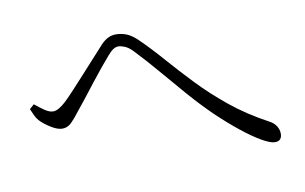

<svg xmlns="http://www.w3.org/2000/svg" viewBox="-58 -695 1116 703"><g transform="rotate(-10 500.0 -344.0)"><path d="M913 -99Q896 -99 864 -117.5Q832 -136 792 -168Q752 -200 709 -241Q666 -283 624.5 -330.5Q583 -378 542 -426.5Q501 -475 459 -519Q445 -533 431.5 -538.5Q418 -544 408 -544Q399 -544 389.5 -538Q380 -532 368 -518Q355 -503 335.5 -479.5Q316 -456 295.5 -429.5Q275 -403 255.5 -378Q236 -353 221 -335Q203 -311 188.5 -297Q174 -283 155 -283Q137 -283 113 -298Q89 -313 74 -329Q66 -338 60.5 -350Q55 -362 50 -374L67 -389Q85 -374 102 -362.5Q119 -351 133 -351Q143 -351 155 -358Q167 -365 180 -377Q197 -393 218.5 -416.5Q240 -440 263.5 -465.5Q287 -491 308 -514.5Q329 -538 344 -554Q358 -571 373.5 -580Q389 -589 407 -589Q426 -589 445 -582Q464 -575 487 -553Q526 -515 567.5 -467.5Q609 -420 658 -368.5Q707 -317 767 -268Q827 -219 905 -177Q921 -169 930 -155.5Q939 -142 939 -126Q939 -114 933 -106.5Q927 -99 913 -99Z"/></g></svg>

Font: Noto Serif HK ExtraLight Light
Style: Regular
Weight: 300
Version: Version 2.002-H1;hotconv 1.1.0;makeotfexe 2.6.0